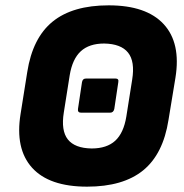

<svg xmlns="http://www.w3.org/2000/svg" viewBox="-20 -687 689 719"><path d="M284 -265Q270 -265 272 -279L287 -379Q289 -393 303 -393H412Q426 -393 423 -379L408 -279Q405 -265 392 -265ZM306 12Q164 12 100 -59Q36 -130 57 -260L82 -417Q102 -545 177 -606Q252 -667 387 -667Q528 -667 593 -596.5Q658 -526 637 -396L611 -238Q591 -110 516 -49Q441 12 306 12ZM323 -131Q380 -131 411.5 -160Q443 -189 453 -250L475 -389Q486 -457 459.5 -490Q433 -523 370 -524Q314 -524 282.5 -495Q251 -466 241 -405L219 -266Q208 -198 234 -165Q260 -132 323 -131Z"/></svg>

Font: Sofia Sans Black
Style: Italic
Weight: 900
Italic angle: -9°
Version: Version 4.100-B